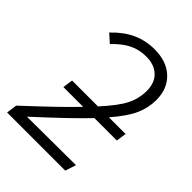

<svg xmlns="http://www.w3.org/2000/svg" viewBox="-198 -774 871 871"><g transform="rotate(45 238.0 -338.0)"><path d="M82 -50 395 -52 378 0H5L12 -51Q158 -186 231 -262H104L111 -311H277Q341 -381 362.5 -425Q384 -469 384 -517Q384 -569 354 -597.5Q324 -626 272 -626Q226 -626 189 -607Q152 -588 115 -549L76 -584Q122 -632 170.5 -654Q219 -676 276 -676Q354 -676 399 -633Q444 -590 444 -519Q444 -469 423.5 -422.5Q403 -376 347 -311H454L447 -262H303Q236 -191 82 -50Z"/></g></svg>

Font: Fira Sans Light
Style: Italic
Weight: 300
Italic angle: -8°
Designer: bBox Type GmbH & Carrois Corporate GbR & Edenspiekermann AG
Foundry: bBox Type GmbH & Carrois Corporate GbR & Edenspiekermann AG
Version: Version 4.301